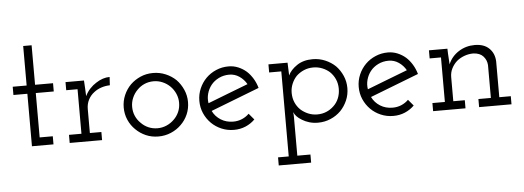

<svg xmlns="http://www.w3.org/2000/svg" viewBox="-54 -775 3224 1181"><g transform="rotate(-5 1558.5 -184.5)"><path d="M254 0V-50H173V-324H284V-375H173V-619H121V-375H35V-324H121V0Z M554 0V-50H483V-199Q483 -230 496.5 -256Q510 -282 533 -299Q552 -314 577 -322.5Q602 -331 631 -332L634 -383Q613 -383 591.5 -376Q570 -369 549 -355Q528 -342 510 -322.5Q492 -303 480 -278Q479 -297 479 -300Q479 -303 478 -323L475 -375H361V-325H431V-50H354V0Z M1043 -50Q1070 -76 1085.5 -111.5Q1101 -147 1101 -188Q1101 -228 1085 -264Q1069 -300 1043 -327Q1016 -353 979.5 -368.5Q943 -384 902 -384Q860 -384 824.5 -368.5Q789 -353 762 -327Q735 -300 719.5 -264Q704 -228 704 -188Q704 -147 719.5 -111.5Q735 -76 762 -50Q789 -23 824.5 -7.5Q860 8 902 8Q943 8 979.5 -7.5Q1016 -23 1043 -50ZM799 -86Q779 -105 767.5 -131Q756 -157 756 -188Q756 -217 767.5 -243.5Q779 -270 799 -290Q818 -310 844 -321.5Q870 -333 901 -333Q930 -333 956.5 -321.5Q983 -310 1003 -290Q1023 -270 1034.5 -243.5Q1046 -217 1046 -188Q1046 -157 1034.5 -131Q1023 -105 1003 -86Q983 -66 956.5 -54.5Q930 -43 901 -43Q870 -43 844 -54.5Q818 -66 799 -86Z M1368 -333Q1402 -333 1430 -314Q1458 -295 1475 -265Q1412 -241 1350 -217Q1288 -193 1226 -169Q1221 -199 1229 -228Q1237 -257 1255 -280Q1274 -304 1303.5 -318.5Q1333 -333 1368 -333ZM1498 -45 1466 -83Q1447 -64 1422 -53.5Q1397 -43 1368 -43Q1325 -43 1291.5 -64Q1258 -85 1241 -120Q1316 -149 1391 -178Q1466 -207 1541 -236Q1532 -268 1515.5 -295Q1499 -322 1478 -341Q1455 -361 1427 -372.5Q1399 -384 1368 -384Q1327 -384 1291 -368.5Q1255 -353 1229 -327Q1202 -300 1186.5 -264Q1171 -228 1171 -188Q1171 -147 1186.5 -111.5Q1202 -76 1229 -49Q1255 -23 1291 -7.5Q1327 8 1368 8Q1407 8 1440 -6Q1473 -20 1498 -45Z M1623 250H1823V200H1742V-38Q1742 -45 1741.5 -53Q1741 -61 1740 -69Q1746 -55 1757.5 -42.5Q1769 -30 1789 -18Q1808 -6 1833 1.5Q1858 9 1887 9Q1928 9 1964.5 -6.5Q2001 -22 2028 -49Q2054 -76 2069.5 -111.5Q2085 -147 2085 -188Q2085 -228 2069.5 -263.5Q2054 -299 2028 -326Q2001 -352 1964.5 -367.5Q1928 -383 1887 -383Q1829 -383 1789.5 -356Q1750 -329 1735 -296Q1735 -315 1733.5 -335Q1732 -355 1732 -375H1614V-325H1689V200H1623ZM1887 -332Q1916 -332 1942 -321.5Q1968 -311 1987 -294Q2008 -274 2020 -247Q2032 -220 2032 -188Q2032 -156 2020.5 -128.5Q2009 -101 1988 -82Q1968 -63 1942.5 -52.5Q1917 -42 1887 -42Q1857 -42 1831 -53Q1805 -64 1785 -82Q1764 -102 1752.5 -129Q1741 -156 1741 -188Q1741 -217 1752 -243.5Q1763 -270 1782 -290Q1802 -309 1828.5 -320.5Q1855 -332 1887 -332Z M2352 -333Q2386 -333 2414 -314Q2442 -295 2459 -265Q2396 -241 2334 -217Q2272 -193 2210 -169Q2205 -199 2213 -228Q2221 -257 2239 -280Q2258 -304 2287.5 -318.5Q2317 -333 2352 -333ZM2482 -45 2450 -83Q2431 -64 2406 -53.5Q2381 -43 2352 -43Q2309 -43 2275.5 -64Q2242 -85 2225 -120Q2300 -149 2375 -178Q2450 -207 2525 -236Q2516 -268 2499.5 -295Q2483 -322 2462 -341Q2439 -361 2411 -372.5Q2383 -384 2352 -384Q2311 -384 2275 -368.5Q2239 -353 2213 -327Q2186 -300 2170.5 -264Q2155 -228 2155 -188Q2155 -147 2170.5 -111.5Q2186 -76 2213 -49Q2239 -23 2275 -7.5Q2311 8 2352 8Q2391 8 2424 -6Q2457 -20 2482 -45Z M2798 0V-50H2727V-199Q2727 -228 2739.5 -252.5Q2752 -277 2772 -295Q2792 -312 2819 -322Q2846 -332 2875 -332Q2916 -330 2936.5 -307Q2957 -284 2959 -253V-50H2882V0H3082V-50H3011V-271Q3009 -321 2977 -352Q2945 -383 2888 -383Q2833 -383 2788.5 -354.5Q2744 -326 2724 -278Q2723 -297 2722 -312Q2721 -327 2720 -346L2719 -375H2605V-325H2675V-50H2598V0Z"/></g></svg>

Font: Josefin Slab Medium
Style: Regular
Weight: 500
Designer: Santiago Orozco
Foundry: Typemade
Version: Version 2.000